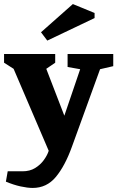

<svg xmlns="http://www.w3.org/2000/svg" viewBox="-37 -758 578 946"><path d="M124 168Q99 168 64.5 160.5Q30 153 -8 137L1 86H74Q110 86 136 70Q162 54 179 30.5Q196 7 203 -15L30 -419L-17 -449V-492H235V-449L191 -419L280 -188L358 -417L296 -428V-492H521V-432L456 -417L317 -34Q283 60 238 114Q193 168 124 168ZM196 -558 165 -599 322 -738 429 -694V-669Z"/></svg>

Font: Manuale ExtraBold
Style: Regular
Weight: 800
Version: Version 1.002